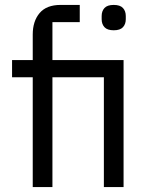

<svg xmlns="http://www.w3.org/2000/svg" viewBox="-20 -760 607 780"><path d="M113 -446H29V-516H113V-620Q113 -674 141 -707Q169 -740 226 -740H304V-670H193V-516H482V0H402V-446H193V0H113ZM442 -637Q416 -637 404.5 -649.5Q393 -662 393 -682V-695Q393 -715 404.5 -727.5Q416 -740 442 -740Q468 -740 479.5 -727.5Q491 -715 491 -695V-682Q491 -662 479.5 -649.5Q468 -637 442 -637Z"/></svg>

Font: Aneliza
Style: Regular
Weight: 400
Designer: Mike Abbink, Paul van der Laan, Pieter van Rosmalen
Foundry: Bold Monday
Version: Version 3.001;September 8, 2019;FontCreator 11.5.0.2425 64-b